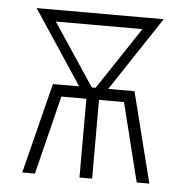

<svg xmlns="http://www.w3.org/2000/svg" viewBox="-43 -562 587 605"><g transform="rotate(5 250.0 -260.0)"><path d="M49 0 121 -286H204L49 -520H451L296 -286H379L451 0H411L349 -249H270V0H230V-249H151L89 0ZM244 -286H256L387 -483H113Z"/></g></svg>

Font: Iosevka Curly Extralight
Style: Regular
Weight: 200
Monospace: yes
Designer: Belleve Invis
Foundry: Belleve Invis
Version: Version 22.1.2; ttfautohint (v1.8.4)